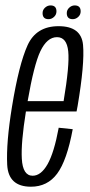

<svg xmlns="http://www.w3.org/2000/svg" viewBox="-20 -702 340 726"><path d="M97 4Q11.5 4 7.2 -79Q3 -162 25.5 -299.5Q51.5 -458.5 84.2 -530.8Q117 -603 201.5 -603Q287.5 -603 294 -532.2Q300.5 -461.5 273.5 -301.5Q271.5 -289.5 269.5 -280.5H78Q59 -161.5 62.5 -102Q66 -37.5 103.5 -37.5Q135 -37.5 159.8 -81Q184.5 -124.5 202 -219L255 -213.5Q233 -95 196.2 -45.5Q159.5 4 97 4ZM84.5 -319.5H220.5Q243.5 -456 238 -508Q232.5 -561.5 195.5 -561.5Q158 -561.5 132.5 -508Q108.5 -457.5 84.5 -319.5ZM163.5 -629.5Q141 -629.5 141 -652.5Q141 -664.5 150.2 -673Q159.5 -681.5 171 -681.5Q193.5 -681.5 193.5 -659Q193.5 -646.5 184.2 -638Q175 -629.5 163.5 -629.5ZM255 -629.5Q232.5 -629.5 232.5 -652.5Q232.5 -664.5 241.8 -673Q251 -681.5 262.5 -681.5Q285 -681.5 285 -659Q285 -646.5 275.8 -638Q266.5 -629.5 255 -629.5Z"/></svg>

Font: Anybody Condensed Light
Style: Italic
Weight: 300
Width: 3
Italic angle: -10°
Designer: Tyler Finck
Foundry: Etcetera Type Company
Version: Version 1.010; ttfautohint (v1.8.3) -l 8 -r 50 -G 200 -x 14 